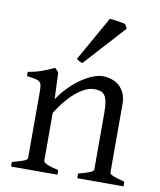

<svg xmlns="http://www.w3.org/2000/svg" viewBox="-82 -793 716 858"><g transform="rotate(10 276.0 -363.5)"><path d="M327.1 0V-21Q362.3 -30.3 378.9 -37.1Q395.5 -43.9 395.5 -50.8V-309.1Q395.5 -338.9 392.1 -357.4Q388.7 -376 381.3 -386.7Q374 -397.5 362.1 -401.4Q350.1 -405.3 333 -405.3Q317.9 -405.3 299.3 -397.9Q280.8 -390.6 259.5 -374.5Q238.3 -358.4 215.1 -332.3Q191.9 -306.2 168.5 -268.1V-50.8Q168.5 -43.5 186.8 -35.6Q205.1 -27.8 236.8 -21V0H26.9V-21Q59.1 -29.3 77.1 -35.9Q95.2 -42.5 95.2 -50.8V-347.2Q95.2 -366.2 93.8 -377.4Q92.3 -388.7 85.7 -395Q79.1 -401.4 65.4 -404.3Q51.8 -407.2 26.9 -410.2V-429.7Q60.1 -435.1 88.4 -445.1Q116.7 -455.1 144 -468.8L161.1 -451.7L166.5 -330.1Q188 -362.8 213.9 -388.4Q239.7 -414.1 266.1 -431.9Q292.5 -449.7 317.1 -459.2Q341.8 -468.8 360.8 -468.8Q381.8 -468.8 401.4 -462.4Q420.9 -456.1 435.8 -442.9Q450.7 -429.7 459.7 -409.4Q468.8 -389.2 468.8 -361.8V-50.8Q468.8 -43.9 483.6 -37.4Q498.5 -30.8 537.1 -21V0ZM260.7 -511.2Q252 -512.7 245.1 -516.6Q238.3 -520.5 232.9 -524.9L347.2 -727.1Q353 -726.6 362.5 -725.3Q372.1 -724.1 382.6 -722.7Q393.1 -721.2 402.8 -719.2Q412.6 -717.3 418 -715.8L429.2 -696.8Z"/></g></svg>

Font: Gentium Plus
Style: Regular
Weight: 400
Designer: J. Victor Gaultney, Annie Olsen, Iska Routamaa
Foundry: SIL International
Version: Version 1.510